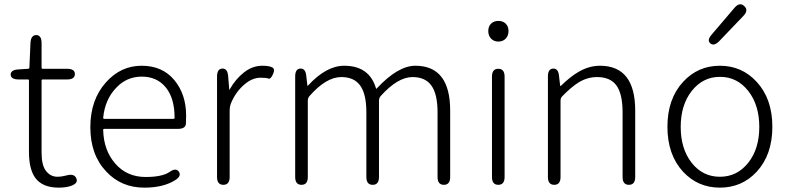

<svg xmlns="http://www.w3.org/2000/svg" viewBox="-20 -849 3624 882"><path d="M250 13Q175 13 142 -32Q113 -72 113 -152V-479Q113 -484 108 -484H66Q30 -484 29 -506Q29 -528 64 -530L109 -533Q115 -533 115 -539L120 -652Q122 -688 147 -688Q171 -687 171 -651V-538Q171 -533 176 -533H288Q324 -533 324 -509Q324 -484 288 -484H176Q171 -484 171 -479V-148Q171 -93 189 -67Q210 -37 244 -37Q260 -37 276 -41L289 -44Q322 -52 331 -29Q340 -7 306 5Q283 13 250 13Z M643 13Q537 13 468 -61Q395 -138 395 -264.5Q395 -391 467 -471Q535 -547 630.5 -547Q726 -547 780.5 -481.5Q835 -416 835 -318Q835 -299 834 -280Q832 -257 797 -257H459Q454 -257 454 -252Q456 -159 509.5 -97.5Q563 -36 649 -36Q725 -36 759 -59Q788 -80 802 -60Q815 -40 784 -21Q730 13 643 13ZM454 -308Q454 -303 459 -303H777Q782 -303 782 -308Q782 -398 741.5 -447.5Q701 -497 631.5 -497Q562 -497 514 -446Q462 -392 454 -308Z M1006 0Q977 0 977 -36V-497Q977 -533 1001 -534Q1025 -535 1028 -500L1033 -439Q1033 -434 1035 -438Q1062 -486 1101 -516.5Q1140 -547 1185 -547Q1216 -547 1230.5 -539.5Q1245 -532 1234 -508Q1223 -484 1213.5 -488Q1204 -492 1178 -492Q1139 -492 1104 -462Q1062 -427 1040 -372Q1035 -358 1035 -343V-36Q1035 0 1006 0Z M1365 0Q1336 0 1336 -36V-498Q1336 -533 1360 -534Q1384 -535 1387 -500L1392 -457Q1392 -452 1395 -456Q1479 -547 1561 -547Q1676 -547 1707 -444Q1708 -439 1711 -443Q1808 -547 1888 -547Q2048 -547 2048 -341V-36Q2048 0 2019 0Q1990 0 1990 -36V-333Q1990 -416 1962 -455.5Q1934 -495 1875 -495Q1807 -495 1729 -408Q1721 -399 1721 -387V-36Q1721 0 1692 0Q1663 0 1663 -36V-333Q1663 -416 1635 -455.5Q1607 -495 1548 -495Q1478 -495 1402 -408Q1394 -399 1394 -387V-36Q1394 0 1365 0Z M2269 0Q2240 0 2240 -36V-497Q2240 -533 2269 -533Q2298 -533 2298 -497V-36Q2298 0 2269 0ZM2269.5 -658Q2249 -658 2236 -671.5Q2223 -685 2223 -706.5Q2223 -728 2236 -740.5Q2249 -753 2269.5 -753Q2290 -753 2303 -740.5Q2316 -728 2316 -706.5Q2316 -685 2303 -671.5Q2290 -658 2269.5 -658Z M2526 0Q2497 0 2497 -36V-498Q2497 -533 2521 -534Q2545 -535 2548 -500L2553 -457Q2553 -452 2557 -455Q2601 -498 2638 -519Q2686 -547 2736 -547Q2898 -547 2898 -341V-36Q2898 0 2869 0Q2840 0 2840 -36V-333Q2840 -417 2812 -456Q2784 -495 2723 -495Q2679 -495 2639 -471Q2605 -450 2563 -407Q2555 -399 2555 -387V-36Q2555 0 2526 0Z M3118 -60Q3046 -138 3046 -266.5Q3046 -395 3118 -473Q3186 -547 3287 -547Q3388 -547 3456 -473Q3528 -395 3528 -266.5Q3528 -138 3456 -60Q3388 13 3287 13Q3186 13 3118 -60ZM3157.5 -101Q3208 -37 3287 -37Q3366 -37 3417 -101Q3468 -165 3468 -266Q3468 -367 3417 -431.5Q3366 -496 3287.5 -496Q3209 -496 3158 -431.5Q3107 -367 3107 -266Q3107 -165 3157.5 -101ZM3284 -660Q3259 -635 3243 -650Q3226 -664 3250 -691L3354 -813Q3378 -841 3399 -821Q3420 -802 3395 -776Z"/></svg>

Font: Resource Han Rounded CN Light
Style: Regular
Weight: 300
Designer: Cyano Hao (round all glyphs); Ryoko NISHIZUKA 西塚涼子 (kana, bopomofo & ideographs); Paul D. Hunt (Latin, Greek & Cyrillic)
Foundry: Cyano Hao
Version: 0.990